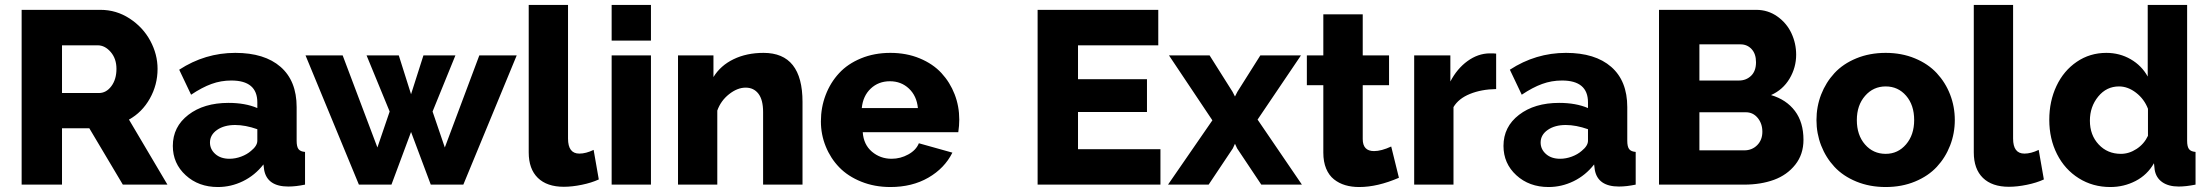

<svg xmlns="http://www.w3.org/2000/svg" viewBox="-20 -750 8974 780"><path d="M67.9 0V-710H388.2Q452.6 -710 506.8 -674.6Q561 -639.2 590.6 -584.2Q620.1 -529.3 620.1 -470.2Q620.1 -405.3 588.6 -349.4Q557.1 -293.5 503.9 -264.2L660.2 0H479L342.8 -229H231.9V0ZM231.9 -372.1H381.8Q411.6 -372.1 432.4 -399.9Q453.1 -427.7 453.1 -470.2Q453.1 -511.7 429.7 -538.8Q406.2 -565.9 377 -565.9H231.9Z M682.1 -157.2Q682.1 -234.9 745.1 -283.4Q808.1 -332 908.2 -332Q976.6 -332 1025.4 -311V-334Q1025.4 -422.9 919.9 -422.9Q877.4 -422.9 839.1 -408.9Q800.8 -395 756.3 -365.2L708 -466.8Q813 -535.2 936 -535.2Q1054.7 -535.2 1119.9 -478.3Q1185.1 -421.4 1185.1 -314.9V-178.2Q1185.1 -154.3 1192.6 -144.3Q1200.2 -134.3 1219.2 -132.8V0Q1182.1 7.8 1151.4 7.8Q1065.9 7.8 1053.2 -59.1L1050.3 -82Q1015.6 -37.6 967 -13.9Q918.5 9.8 865.2 9.8Q786.6 9.8 734.4 -38.1Q682.1 -85.9 682.1 -157.2ZM1000 -137.2Q1025.4 -157.7 1025.4 -178.2V-225.1Q976.6 -242.2 935.1 -242.2Q890.6 -242.2 861.8 -222.2Q833 -202.1 833 -170.9Q833 -143.6 854.7 -124.3Q876.5 -105 912.1 -105Q936 -105 959.7 -113.8Q983.4 -122.6 1000 -137.2Z M1927.2 -524.9H2079.1L1862.3 0H1730L1649.9 -213.9L1570.3 0H1438L1221.2 -524.9H1372.1L1513.2 -150.9L1563 -296.9L1469.2 -524.9H1600.1L1649.9 -367.2L1700.2 -524.9H1830.1L1737.3 -296.9L1787.1 -150.9Z M2127.9 -730H2287.6V-187Q2287.6 -126 2333.5 -126Q2360.4 -126 2391.6 -141.1L2412.6 -21Q2382.8 -7.3 2343.5 0.7Q2304.2 8.8 2270.5 8.8Q2202.1 8.8 2165 -27.3Q2127.9 -63.5 2127.9 -130.9Z M2464.8 -585V-730H2624.5V-585ZM2464.8 0V-524.9H2624.5V0Z M3240.2 0H3080.1V-294.9Q3080.1 -344.7 3061 -369.4Q3042 -394 3009.3 -394Q2975.6 -394 2941.9 -367.4Q2908.2 -340.8 2894 -300.8V0H2734.4V-524.9H2878.4V-437Q2907.2 -483.9 2960.2 -509.5Q3013.2 -535.2 3082 -535.2Q3240.2 -535.2 3240.2 -335.9Z M3597.2 9.8Q3532.7 9.8 3478.8 -12Q3424.8 -33.7 3389.4 -70.3Q3354 -106.9 3334.5 -155.3Q3314.9 -203.6 3314.9 -256.8Q3314.9 -313.5 3334.2 -364Q3353.5 -414.6 3388.7 -452.6Q3423.8 -490.7 3477.8 -512.9Q3531.7 -535.2 3597.2 -535.2Q3662.6 -535.2 3716.3 -512.9Q3770 -490.7 3804.7 -453.1Q3839.4 -415.5 3858.2 -366.9Q3877 -318.4 3877 -264.2Q3877 -239.3 3873 -212.9H3484.9Q3488.3 -162.6 3522.2 -133.8Q3556.2 -105 3602.1 -105Q3638.2 -105 3669.9 -122.6Q3701.7 -140.1 3712.9 -168L3849.1 -129.9Q3817.4 -66.4 3751.5 -28.3Q3685.5 9.8 3597.2 9.8ZM3481 -311H3709Q3704.1 -360.4 3672.6 -390.1Q3641.1 -419.9 3595.2 -419.9Q3548.8 -419.9 3517.3 -390.1Q3485.8 -360.4 3481 -311Z M4694.3 -144V0H4195.3V-710H4685.5V-565.9H4359.4V-428.2H4639.6V-294.9H4359.4V-144Z M4894 -524.9 4987.3 -377 4997.1 -357.9 5006.8 -377 5100.1 -524.9H5265.1L5088.9 -264.2L5269 0H5104L5005.9 -147L4997.1 -166L4988.3 -147L4890.1 0H4725.1L4905.3 -261.2L4729 -524.9Z M5663.1 -27.8Q5576.2 9.8 5502 9.8Q5470.7 9.8 5445.1 2.2Q5419.4 -5.4 5399.2 -21.5Q5378.9 -37.6 5367.4 -65.2Q5356 -92.8 5356 -129.9V-403.8H5289.1V-524.9H5356V-691.9H5516.1V-524.9H5623V-403.8H5516.1V-185.1Q5516.1 -136.2 5562 -136.2Q5591.8 -136.2 5631.8 -154.8Z M6058.1 -388.2Q5998 -387.2 5951.7 -368.4Q5905.3 -349.6 5884.8 -314.9V0H5725.1V-524.9H5872.1V-418.9Q5899.4 -471.2 5941.9 -502Q5984.4 -532.7 6031.7 -533.2Q6052.2 -533.2 6058.1 -532.2Z M6087.9 -157.2Q6087.9 -234.9 6150.9 -283.4Q6213.9 -332 6314 -332Q6382.3 -332 6431.2 -311V-334Q6431.2 -422.9 6325.7 -422.9Q6283.2 -422.9 6244.9 -408.9Q6206.5 -395 6162.1 -365.2L6113.8 -466.8Q6218.8 -535.2 6341.8 -535.2Q6460.4 -535.2 6525.6 -478.3Q6590.8 -421.4 6590.8 -314.9V-178.2Q6590.8 -154.3 6598.4 -144.3Q6606 -134.3 6625 -132.8V0Q6587.9 7.8 6557.1 7.8Q6471.7 7.8 6459 -59.1L6456.1 -82Q6421.4 -37.6 6372.8 -13.9Q6324.2 9.8 6271 9.8Q6192.4 9.8 6140.1 -38.1Q6087.9 -85.9 6087.9 -157.2ZM6405.8 -137.2Q6431.2 -157.7 6431.2 -178.2V-225.1Q6382.3 -242.2 6340.8 -242.2Q6296.4 -242.2 6267.6 -222.2Q6238.8 -202.1 6238.8 -170.9Q6238.8 -143.6 6260.5 -124.3Q6282.2 -105 6317.9 -105Q6341.8 -105 6365.5 -113.8Q6389.2 -122.6 6405.8 -137.2Z M7065.9 0H6719.7V-710H7114.7Q7162.6 -710 7200.7 -682.9Q7238.8 -655.8 7257.8 -614.7Q7276.9 -573.7 7276.9 -527.8Q7276.9 -475.6 7250 -430.4Q7223.1 -385.3 7174.8 -363.8Q7237.3 -345.2 7272 -299.1Q7306.6 -252.9 7306.6 -182.1Q7306.6 -123 7273.4 -81.1Q7240.2 -39.1 7186.8 -19.5Q7133.3 0 7065.9 0ZM6883.8 -569.8V-422.9H7044.9Q7073.7 -422.9 7093.8 -442.1Q7113.8 -461.4 7113.8 -497.1Q7113.8 -531.2 7095.9 -550.5Q7078.1 -569.8 7050.8 -569.8ZM7072.8 -293.9H6883.8V-139.2H7065.9Q7097.7 -139.2 7118.7 -160.4Q7139.6 -181.6 7139.6 -214.8Q7139.6 -248 7120.6 -271Q7101.6 -293.9 7072.8 -293.9Z M7359.4 -262.2Q7359.4 -316.9 7378.4 -366Q7397.5 -415 7432.4 -452.9Q7467.3 -490.7 7521.2 -512.9Q7575.2 -535.2 7640.6 -535.2Q7705.6 -535.2 7759.3 -512.9Q7813 -490.7 7848.1 -452.9Q7883.3 -415 7902.3 -366Q7921.4 -316.9 7921.4 -262.2Q7921.4 -208 7902.3 -158.9Q7883.3 -109.9 7848.4 -72.3Q7813.5 -34.7 7759.8 -12.5Q7706.1 9.8 7640.6 9.8Q7575.2 9.8 7521.2 -12.5Q7467.3 -34.7 7432.4 -72.3Q7397.5 -109.9 7378.4 -158.9Q7359.4 -208 7359.4 -262.2ZM7640.6 -125Q7690.4 -125 7723.4 -163.6Q7756.3 -202.1 7756.3 -262.2Q7756.3 -323.2 7723.6 -361.1Q7690.9 -398.9 7640.6 -398.9Q7590.3 -398.9 7556.9 -360.6Q7523.4 -322.3 7523.4 -262.2Q7523.4 -201.2 7556.6 -163.1Q7589.8 -125 7640.6 -125Z M7998.5 -730H8158.2V-187Q8158.2 -126 8204.1 -126Q8231 -126 8262.2 -141.1L8283.2 -21Q8253.4 -7.3 8214.1 0.7Q8174.8 8.8 8141.1 8.8Q8072.8 8.8 8035.6 -27.3Q7998.5 -63.5 7998.5 -130.9Z M8305.2 -263.2Q8305.2 -338.9 8334.5 -400.9Q8363.8 -462.9 8417 -499Q8470.2 -535.2 8537.1 -535.2Q8591.3 -535.2 8636 -509.3Q8680.7 -483.4 8705.1 -439V-730H8865.2V-178.2Q8865.2 -154.3 8872.8 -144.3Q8880.4 -134.3 8899.4 -132.8V0Q8860.8 7.8 8831.1 7.8Q8789.6 7.8 8764.2 -10Q8738.8 -27.8 8733.4 -60.1L8730.5 -86.9Q8703.6 -39.6 8656 -14.9Q8608.4 9.8 8553.2 9.8Q8481.9 9.8 8425 -25.9Q8368.2 -61.5 8336.7 -123.8Q8305.2 -186 8305.2 -263.2ZM8706.1 -198.2V-308.1Q8690.9 -347.7 8657.7 -373.3Q8624.5 -398.9 8588.4 -398.9Q8537.6 -398.9 8503.9 -357.7Q8470.2 -316.4 8470.2 -259.8Q8470.2 -201.2 8505.9 -163.1Q8541.5 -125 8596.2 -125Q8629.4 -125 8659.9 -145Q8690.4 -165 8706.1 -198.2Z"/></svg>

Font: Rawline ExtraBold
Style: Regular
Weight: 800
Designer: Matt McInerney, Pablo Impallari, Rodrigo Fuenzalida
Foundry: Matt McInerney, Pablo Impallari, Rodrigo Fuenzalida
Version: Version 4.020;PS 004.020;hotconv 1.0.88;makeotf.lib2.5.64775